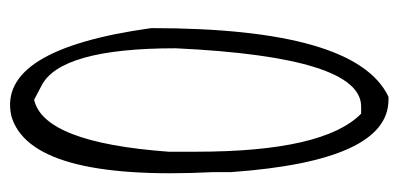

<svg xmlns="http://www.w3.org/2000/svg" viewBox="-223 -551 783 377"><g transform="rotate(-90 168.5 -362.5)"><path d="M129.9 -731.9Q259.8 -759.8 301.8 -457Q301.8 -55.2 167 8.8H161.1Q41 8.8 19 -300.8V-335.9Q1 -695.8 129.9 -731.9ZM59.1 -422.9V-369.1Q59.1 -118.2 133.8 -44.9H147.9Q245.1 -44.9 262.2 -409.2Q262.2 -636.2 188 -672.9L161.1 -687Q77.1 -668 59.1 -422.9Z"/></g></svg>

Font: Loved by the King
Style: Regular
Weight: 400
Designer: Kimberly Geswein
Foundry: Kimberly Geswein
Version: Version 1.002 2006